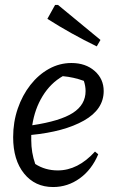

<svg xmlns="http://www.w3.org/2000/svg" viewBox="-20 -745 468 774"><path d="M194 9Q121 9 77 -45.5Q33 -100 33 -192Q33 -253 51.5 -307Q70 -361 102.5 -402.5Q135 -444 177.5 -467.5Q220 -491 268 -491Q325 -491 361.5 -459Q398 -427 398 -378Q398 -304 318.5 -259Q239 -214 106 -201Q106 -191 106 -180Q106 -130 122 -84Q162 -58 213 -58Q294 -58 363 -134L376 -123Q350 -61 301.5 -26Q253 9 194 9ZM325 -378Q325 -398 318 -419Q277 -434 233 -438Q184 -410 152 -358Q120 -306 110 -240Q223 -257 274 -290Q325 -323 325 -378ZM370 -558Q267 -608 171 -669L202 -725H214L385 -584Z"/></svg>

Font: Piazzolla
Style: Italic
Weight: 400
Italic angle: -11.3°
Designer: Juan Pablo del Peral
Foundry: Huerta Tipografica
Version: Version 1.330